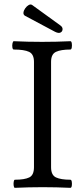

<svg xmlns="http://www.w3.org/2000/svg" viewBox="-20 -854 384 876"><path d="M48 3Q44 3 42.5 -6Q41 -15 42.5 -24.5Q44 -34 48 -34Q92 -34 113.5 -44.5Q135 -55 135 -91V-572Q135 -607 112.5 -617.5Q90 -628 43 -628Q38 -628 36.5 -637.5Q35 -647 37 -656.5Q39 -666 43 -666Q108 -663 172 -663Q237 -663 301 -666Q306 -666 307.5 -656.5Q309 -647 307.5 -637.5Q306 -628 301 -628Q258 -628 235.5 -617.5Q213 -607 213 -572V-91Q213 -55 235.5 -44.5Q258 -34 301 -34Q306 -34 307.5 -24.5Q309 -15 307.5 -6Q306 3 301 3Q238 0 175 0Q111 0 48 3ZM231 -709 94 -782Q86 -787 87 -796.5Q88 -806 95 -816Q102 -826 111 -831Q120 -836 127 -831L254 -739Q266 -731 265.5 -720.5Q265 -710 256 -705.5Q247 -701 231 -709Z"/></svg>

Font: Junicode VF
Style: Regular
Weight: 400
Designer: Peter S. Baker
Version: Version 2.213